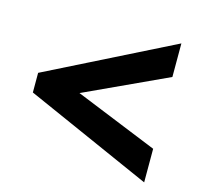

<svg xmlns="http://www.w3.org/2000/svg" viewBox="-84 -721 747 718"><g transform="rotate(15 289.0 -362.0)"><path d="M533 -93V-223L213 -353L533 -501V-631L44 -386V-310Z"/></g></svg>

Font: Noto Sans Arabic ExtBd
Style: Regular
Weight: 800
Designer: Monotype Design Team, Nadine Chahine, Nizar Qandah and Khaled Hosny
Foundry: Monotype Imaging Inc.
Version: Version 2.012